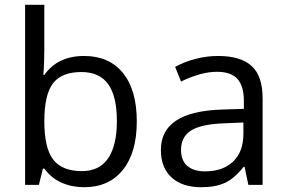

<svg xmlns="http://www.w3.org/2000/svg" viewBox="-20 -780 1209 810"><path d="M335 -543.9Q440.4 -543.9 498.8 -471.9Q557.1 -399.9 557.1 -268.1Q557.1 -136.2 498.3 -63.2Q439.5 9.8 335 9.8Q282.7 9.8 239.5 -9.5Q196.3 -28.8 167 -68.8H161.1L144 0H85.9V-759.8H167V-575.2Q167 -513.2 163.1 -463.9H167Q223.6 -543.9 335 -543.9ZM323.2 -476.1Q240.2 -476.1 203.6 -428.5Q167 -380.9 167 -268.1Q167 -155.3 204.6 -106.7Q242.2 -58.1 325.2 -58.1Q399.9 -58.1 436.5 -112.5Q473.1 -167 473.1 -269Q473.1 -373.5 436.5 -424.8Q399.9 -476.1 323.2 -476.1Z M1027.8 0 1011.7 -76.2H1007.8Q967.8 -25.9 928 -8.1Q888.2 9.8 828.6 9.8Q749 9.8 703.9 -31.2Q658.7 -72.3 658.7 -147.9Q658.7 -310.1 918 -317.9L1008.8 -320.8V-354Q1008.8 -417 981.7 -447Q954.6 -477.1 895 -477.1Q828.1 -477.1 743.7 -436L718.8 -498Q758.3 -519.5 805.4 -531.7Q852.5 -543.9 899.9 -543.9Q995.6 -543.9 1041.7 -501.5Q1087.9 -459 1087.9 -365.2V0ZM844.7 -57.1Q920.4 -57.1 963.6 -98.6Q1006.8 -140.1 1006.8 -214.8V-263.2L925.8 -259.8Q829.1 -256.3 786.4 -229.7Q743.7 -203.1 743.7 -147Q743.7 -103 770.3 -80.1Q796.9 -57.1 844.7 -57.1Z"/></svg>

Font: f04920746
Style: Regular
Weight: 400
Foundry: Ascender Corporation
Version: Version 1.10